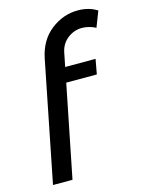

<svg xmlns="http://www.w3.org/2000/svg" viewBox="-114 -816 665 885"><g transform="rotate(-15 218.5 -374.0)"><path d="M235 -576 222 -511H367L354 -440H208L120 0H27L141 -573Q158 -657 216.5 -702.5Q275 -748 345 -748Q398 -748 437 -723L408 -648Q394 -656 376 -660.5Q358 -665 343 -665Q305 -665 274 -641Q243 -617 235 -576Z"/></g></svg>

Font: TypoPRO Montserrat Alternates
Style: Italic
Weight: 400
Italic angle: -11.3°
Designer: Julieta Ulanovsky
Foundry: Julieta Ulanovsky
Version: Version 6.001